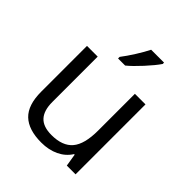

<svg xmlns="http://www.w3.org/2000/svg" viewBox="-213 -898 1039 1039"><g transform="rotate(45 307.0 -378.0)"><path d="M162.1 -535.2V-188Q162.1 -122.6 191.9 -90.3Q221.7 -58.1 285.2 -58.1Q369.1 -58.1 408 -104Q446.8 -149.9 446.8 -253.9V-535.2H527.8V0H460.9L449.2 -71.8H444.8Q419.9 -32.2 375.7 -11.2Q331.5 9.8 274.9 9.8Q177.2 9.8 128.7 -36.6Q80.1 -83 80.1 -185.1V-535.2ZM247.1 -618.2Q270.5 -648.4 297.6 -691.4Q324.7 -734.4 340.3 -766.1H439V-755.9Q417.5 -724.1 375 -677.7Q332.5 -631.3 301.3 -606H247.1Z"/></g></svg>

Font: Zoram GWebM
Style: Regular
Weight: 400
Foundry: Ascender Corporation
Version: Version 1.000